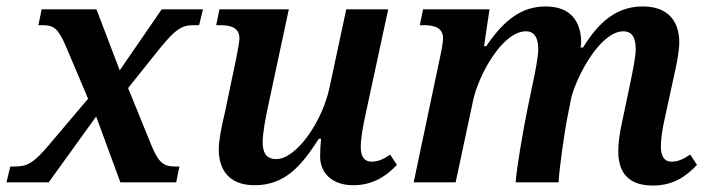

<svg xmlns="http://www.w3.org/2000/svg" viewBox="-50 -565 2195 595"><path d="M-30 0H101L248 -204L323 0H496L506 -49H492C454 -49 440 -64 417 -120L347 -292L446 -416C494 -474 512 -487 551 -487H567L579 -536H451L321 -347L249 -536H79L69 -487H82C119 -487 131 -474 154 -422L223 -259L101 -115C53 -58 33 -49 -5 -49H-18Z M739 9C832 9 883 -49 938 -135H945C943 -116 942 -97 942 -80C942 -30 978 9 1045 9C1105 9 1147 -19 1180 -54L1159 -86C1138 -71 1121 -64 1101 -64C1080 -64 1068 -79 1068 -109C1068 -137 1075 -175 1084 -216L1153 -536H1023L971 -293C949 -189 869 -72 806 -72C773 -72 764 -95 764 -125C764 -152 773 -201 781 -237L845 -536H630L620 -487H633C667 -487 692 -478 692 -446C692 -437 687 -408 682 -384L646 -212C636 -171 628 -130 628 -102C628 -43 656 9 739 9Z M1973 10C2035 10 2075 -17 2110 -54L2089 -86C2066 -71 2051 -64 2031 -64C2008 -64 1998 -82 1998 -111C1998 -133 2002 -162 2010 -198L2037 -322C2046 -362 2055 -404 2055 -434C2055 -495 2024 -545 1942 -545C1864 -545 1808 -501 1757 -418H1749C1750 -423 1751 -429 1751 -435C1750 -496 1721 -545 1641 -545C1568 -545 1513 -505 1457 -422H1450L1467 -536H1261L1251 -487H1264C1298 -487 1323 -478 1323 -446C1323 -437 1320 -417 1315 -394L1232 0H1362L1416 -253C1433 -333 1507 -468 1580 -468C1613 -468 1618 -436 1618 -411C1618 -394 1610 -345 1599 -297L1584 -224C1571 -160 1551 -45 1548 0H1681C1683 -43 1700 -160 1708 -200L1721 -265C1741 -337 1812 -468 1882 -468C1916 -468 1920 -436 1920 -411C1920 -388 1909 -336 1901 -297L1877 -183C1870 -151 1866 -122 1866 -96C1866 -34 1894 10 1973 10Z"/></svg>

Font: Noto Serif SemiBold
Style: Italic
Weight: 600
Italic angle: -12°
Designer: Monotype Design Team
Foundry: Monotype Imaging Inc.
Version: Version 2.014